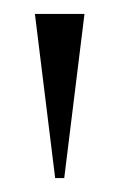

<svg xmlns="http://www.w3.org/2000/svg" viewBox="-20 -734 171 275"><path d="M59 -479 30 -714H101L72 -479Z"/></svg>

Font: Noto Serif Display Light
Style: Regular
Weight: 300
Designer: Monotype Design Team
Foundry: Monotype Imaging Inc.
Version: Version 2.009